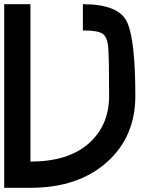

<svg xmlns="http://www.w3.org/2000/svg" viewBox="-20 -895 790 915"><path d="M0 0V-875H125V-125Q304.7 -125 402.3 -210.9Q500 -296.9 500 -437.5Q500 -609.4 496.1 -664.1Q492.2 -718.8 468.8 -734.4Q445.3 -750 375 -750V-875Q546.9 -875 585.9 -789.1Q625 -703.1 625 -437.5Q625 -242.2 488.3 -121.1Q351.6 0 125 0Z"/></svg>

Font: CraftyPE
Style: Regular
Weight: 400
Designer: Erek Butcher
Foundry: Haunted Coop
Version: Version 0.018;April 4, 2024;FontCreator 15.0.0.2962 64-bit